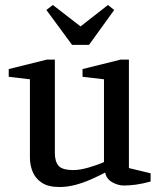

<svg xmlns="http://www.w3.org/2000/svg" viewBox="-20 -740 644 770"><path d="M218 10Q174 10 148 -7Q122 -24 111 -51Q100 -78 100 -108V-422L15 -432V-463L168 -501H200V-126Q200 -93 214.5 -75.5Q229 -58 275 -58Q300 -58 335 -68Q370 -78 397 -90V-422L311 -432V-463L464 -501H497V-66L584 -45V-12Q551 -3 525 0.5Q499 4 477 4Q453 4 429.5 -9.5Q406 -23 402 -48Q377 -35 347 -21.5Q317 -8 284 1Q251 10 218 10ZM269 -560 166 -700 192 -720 303 -634 413 -720 438 -700 337 -560Z"/></svg>

Font: Manuale Medium
Style: Regular
Weight: 500
Designer: Eduardo Tunni / Pablo Cosgaya
Foundry: Eduardo Tunni / Pablo Cosgaya
Version: Version 1.002